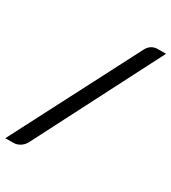

<svg xmlns="http://www.w3.org/2000/svg" viewBox="-202 -840 880 986"><g transform="rotate(30 238.0 -347.0)"><path d="M-11 47 376 -701Q386 -721 402 -731Q418 -741 439 -741H487L104 5Q93 25 74.5 36Q56 47 37 47Z"/></g></svg>

Font: Aleo SemiBold
Style: Italic
Weight: 600
Italic angle: -7°
Designer: Alessio Laiso
Foundry: Alessio Laiso
Version: Version 2.001;gftools[0.9.29]